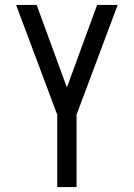

<svg xmlns="http://www.w3.org/2000/svg" viewBox="-20 -755 540 775"><path d="M211 0V-292L45 -735H128L250 -402L372 -735H455L289 -292V0Z"/></svg>

Font: Iosevka NFM
Style: Regular
Weight: 400
Monospace: yes
Designer: Belleve Invis
Foundry: Belleve Invis
Version: Version 29.0.4; ttfautohint (v1.8.4);Nerd Fonts 3.3.0